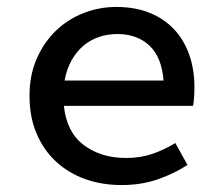

<svg xmlns="http://www.w3.org/2000/svg" viewBox="-20 -521 640 553"><path d="M330 12Q274 12 226 -5Q178 -22 142 -55Q106 -88 85.5 -136Q65 -184 65 -245Q65 -305 86 -352.5Q107 -400 141.5 -433Q176 -466 221 -483.5Q266 -501 315 -501Q369 -501 411 -484Q453 -467 481.5 -436.5Q510 -406 525 -363.5Q540 -321 540 -270Q540 -254 539 -240Q538 -226 536 -216H164Q172 -140 221.5 -103Q271 -66 343 -66Q384 -66 418 -77.5Q452 -89 485 -109L520 -46Q482 -21 434.5 -4.5Q387 12 330 12ZM318 -423Q290 -423 265 -414.5Q240 -406 220 -389Q200 -372 186 -347Q172 -322 166 -289H451Q446 -356 410.5 -389.5Q375 -423 318 -423Z"/></svg>

Font: Source Code Pro Medium
Style: Regular
Weight: 500
Monospace: yes
Designer: Paul D. Hunt, Teo Tuominen
Foundry: Adobe Systems Incorporated
Version: Version 2.030;PS 1.000;hotconv 16.6.51;makeotf.lib2.5.65220